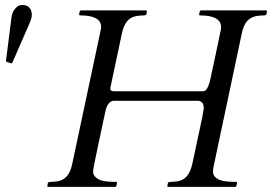

<svg xmlns="http://www.w3.org/2000/svg" viewBox="-20 -729 1061 749"><path d="M842.8 -622.1Q842.8 -668.9 759.8 -668.9Q756.8 -668.9 756.8 -672.9L759.3 -684.6Q760.3 -688.5 764.2 -688.5H1018.6Q1021.5 -688.5 1021.5 -684.6L1019 -672.9Q1018.1 -668.9 1007.6 -668.9Q997.1 -668.9 982.4 -666.7Q967.8 -664.6 956.5 -657.2Q932.1 -642.1 923.3 -599.1L813 -78.1Q811 -70.3 811 -58.6Q811 -46.9 819.8 -38.1Q828.6 -29.3 842.3 -25.4Q860.8 -19.5 901.9 -19.5Q904.8 -19.5 904.8 -15.6L902.3 -3.9Q900.9 0 897.9 0H636.2Q632.8 0 632.8 -3.9L635.3 -15.6Q637.2 -19.5 647.2 -19.5Q657.2 -19.5 671.6 -21.7Q686 -23.9 697.3 -31.2Q721.2 -46.9 731.2 -94Q741.2 -141.1 748.8 -176.8Q756.3 -212.4 761.5 -236.1Q766.6 -259.8 769.3 -273.2Q772 -286.6 772.9 -293.9Q774.9 -303.7 774.9 -306.2Q774.9 -335.9 749.5 -335.9H425.8Q401.4 -335.9 392.1 -298.8Q386.7 -275.4 374 -214.8Q361.3 -154.3 356.4 -131.3Q351.6 -108.4 348.9 -95.2Q346.2 -82 345.2 -75.2Q343.3 -66.4 343.3 -57.1Q343.3 -47.9 352.1 -38.8Q360.8 -29.8 374.5 -25.4Q392.1 -19.5 433.6 -19.5Q436.5 -19.5 436.5 -15.6L434.1 -3.9Q432.6 0 429.7 0H168Q164.6 0 164.6 -3.9L167 -15.6Q168.9 -19.5 179 -19.5Q189 -19.5 203.4 -21.7Q217.8 -23.9 229 -31.2Q252.9 -46.9 261.7 -89.4L372.6 -610.4Q374.5 -618.2 374.5 -623.5Q374.5 -668.9 293.5 -668.9Q288.6 -668.9 288.6 -673.8L291 -684.6Q292 -688.5 295.9 -688.5H550.3Q553.2 -688.5 553.2 -684.6L550.8 -672.9Q549.8 -668.9 539.3 -668.9Q528.8 -668.9 514.2 -666.7Q499.5 -664.6 488.3 -657.2Q464.4 -641.6 454.8 -595.2Q445.3 -548.8 437.7 -514.2Q430.2 -479.5 425.3 -456.3Q420.4 -433.1 417.7 -420.2Q415 -407.2 413.6 -400.9Q412.1 -394.5 411.6 -392.6Q410.2 -386.7 410.2 -383.8Q410.2 -373 425.3 -373H772.9Q790.5 -373 801.5 -424.1Q812.5 -475.1 819.3 -507.3Q826.2 -539.6 830.6 -560.8Q835 -582 837.4 -593.8Q839.8 -605.5 841.3 -611.3Q842.8 -620.1 842.8 -622.1ZM6.8 -487.3Q3.4 -488.8 3.4 -492.7L24.4 -657.7Q27.3 -680.7 36.4 -691.9Q45.4 -703.1 51.3 -706.3Q57.1 -709.5 66.9 -709.5Q97.2 -709.5 103 -681.2Q104 -676.8 104 -669.9Q104 -658.2 95.2 -638.2L28.8 -485.8Q26.9 -481.9 24.4 -481.9Z"/></svg>

Font: Cardo-Italic
Style: Italic
Weight: 400
Italic angle: -12°
Designer: David J. Perry
Foundry: David J. Perry
Version: Version 0.991